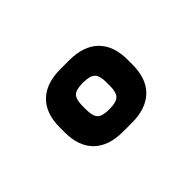

<svg xmlns="http://www.w3.org/2000/svg" viewBox="-57 -677 713 713"><g transform="rotate(-45 300.0 -320.5)"><path d="M238 -311Q238 -277 250.5 -264Q263 -251 298 -251H302Q337 -251 350 -264Q363 -277 363 -311V-330Q363 -364 350 -377Q337 -390 302 -390H298Q263 -390 250.5 -377Q238 -364 238 -330ZM478 -307Q478 -234 438 -195Q398 -156 323 -156H277Q202 -156 162 -195Q122 -234 122 -307V-334Q122 -407 162 -446Q202 -485 277 -485H323Q398 -485 438 -446Q478 -407 478 -334Z"/></g></svg>

Font: RajdhaniMono
Style: Bold
Weight: 700
Monospace: yes
Designer: Satya Rajpurohit, Jyotish Sonowal
Foundry: Indian Type Foundry
Version: Version 1.201;PS 1.0;hotconv 1.0.78;makeotf.lib2.5.61930; tt